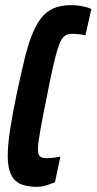

<svg xmlns="http://www.w3.org/2000/svg" viewBox="-20 -716 374 744"><path d="M123 8Q81 8 56.5 -4.5Q32 -17 21 -43.5Q10 -70 10 -111Q10 -152 18.5 -209.5Q27 -267 43 -344Q59 -420 73 -478.5Q87 -537 103 -578.5Q119 -620 139.5 -646Q160 -672 188 -684Q216 -696 256 -696Q274 -696 289.5 -693.5Q305 -691 317 -687.5Q329 -684 334 -681L311 -579Q305 -581 296.5 -582Q288 -583 279 -584Q270 -585 261 -585Q247 -585 237 -580.5Q227 -576 219 -563.5Q211 -551 203 -525Q195 -499 185 -455Q175 -411 162 -344Q145 -260 136 -210Q127 -160 127 -138Q127 -123 130.5 -116Q134 -109 141.5 -106Q149 -103 161 -103Q175 -103 189.5 -105Q204 -107 214 -109L193 -10Q185 -7 172.5 -2Q160 3 147 5.5Q134 8 123 8Z"/></svg>

Font: Saira UltraCondensed ExtraBold
Style: Italic
Weight: 800
Width: 1
Italic angle: -12°
Designer: Hector Gatti with collaboration of the Omnibus-Type team
Foundry: Omnibus-Type
Version: Version 1.101